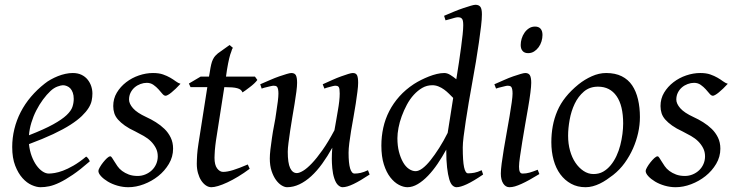

<svg xmlns="http://www.w3.org/2000/svg" viewBox="-20 -762 3066 802"><path d="M366 -371Q366 -357 363 -342Q360 -327 350 -311Q340 -295 322 -277.5Q304 -260 274.5 -241Q245 -222 202.5 -202Q160 -182 101 -160Q104 -132 112.5 -109.5Q121 -87 132.5 -71Q144 -55 157.5 -46Q171 -37 184 -37Q194 -37 209 -39.5Q224 -42 243 -49Q262 -56 286.5 -70Q311 -84 340 -108Q345 -105 349.5 -98.5Q354 -92 355 -88Q315 -53 284 -32Q253 -11 229 0.5Q205 12 186 16Q167 20 149 20Q133 20 112.5 11Q92 2 74 -18Q56 -38 43.5 -70Q31 -102 31 -148Q31 -186 40 -223Q49 -260 66.5 -294Q84 -328 109.5 -358Q135 -388 167 -413Q178 -422 192.5 -430Q207 -438 222 -444Q237 -450 253 -453.5Q269 -457 284 -457Q305 -457 320.5 -449.5Q336 -442 346 -429.5Q356 -417 361 -402Q366 -387 366 -371ZM191 -382Q175 -367 159.5 -346Q144 -325 131.5 -300.5Q119 -276 111 -249.5Q103 -223 101 -197Q165 -222 202 -242.5Q239 -263 258 -281Q277 -299 282.5 -315.5Q288 -332 288 -349Q288 -364 284 -375Q280 -386 274 -392.5Q268 -399 259.5 -402.5Q251 -406 243 -406Q235 -406 220 -400.5Q205 -395 191 -382Z M734 -412Q724 -401 714.5 -392Q705 -383 696.5 -376Q688 -369 681.5 -365.5Q675 -362 672 -362Q665 -362 658 -370.5Q651 -379 642 -389Q633 -399 621 -407.5Q609 -416 593 -416Q580 -416 566.5 -411Q553 -406 542.5 -397Q532 -388 525.5 -375Q519 -362 519 -346Q519 -329 535.5 -310Q552 -291 591 -273Q611 -264 631 -251.5Q651 -239 667 -223.5Q683 -208 693 -187.5Q703 -167 703 -141Q703 -107 685.5 -77.5Q668 -48 641 -26.5Q614 -5 581 7.5Q548 20 516 20Q493 20 470.5 13.5Q448 7 430.5 -3.5Q413 -14 402 -26Q391 -38 391 -48Q391 -53 397 -63.5Q403 -74 411 -84Q419 -94 427 -101.5Q435 -109 441 -109Q444 -109 448 -103Q452 -97 457.5 -88Q463 -79 470.5 -68Q478 -57 490 -48Q502 -39 518 -33Q534 -27 555 -27Q572 -27 587.5 -33.5Q603 -40 614.5 -51Q626 -62 632.5 -77Q639 -92 639 -109Q639 -128 631 -143.5Q623 -159 610.5 -171.5Q598 -184 580.5 -194Q563 -204 545 -213Q519 -225 501.5 -237.5Q484 -250 473 -262.5Q462 -275 457.5 -289Q453 -303 453 -319Q453 -350 468 -375Q483 -400 507 -418.5Q531 -437 560.5 -447Q590 -457 619 -457Q644 -457 661 -451Q678 -445 691 -437.5Q704 -430 714 -422.5Q724 -415 734 -412Z M1023 -57Q999 -39 975 -24.5Q951 -10 929.5 0Q908 10 891 15Q874 20 863 20Q851 20 840 12.5Q829 5 820.5 -8Q812 -21 807 -39Q802 -57 802 -78Q802 -87 802.5 -96.5Q803 -106 803.5 -116Q804 -126 805.5 -137Q807 -148 809 -162L846 -398H776L769 -413L818 -442H853L856 -459Q859 -479 862 -492Q865 -505 869.5 -514Q874 -523 879 -528.5Q884 -534 890 -539L939 -574L953 -562Q949 -558 946 -546Q942 -537 937.5 -518.5Q933 -500 928 -470L924 -442H1045L1055 -428Q1050 -421 1041.5 -413Q1033 -405 1023.5 -398Q1014 -391 1005.5 -384.5Q997 -378 993 -376Q990 -383 985 -387Q980 -391 971 -393.5Q962 -396 949 -397Q936 -398 918 -398H917L882 -174Q881 -165 879.5 -154.5Q878 -144 877.5 -134.5Q877 -125 876.5 -116.5Q876 -108 876 -103Q876 -73 887 -58.5Q898 -44 912 -44Q929 -44 953.5 -51.5Q978 -59 1015 -75Z M1524 -33Q1485 -7 1457 6.5Q1429 20 1411 20Q1402 20 1392.5 11.5Q1383 3 1376.5 -16.5Q1370 -36 1368 -59Q1366 -82 1366 -99Q1366 -120 1368 -145Q1348 -109 1326 -78.5Q1304 -48 1280 -26Q1256 -4 1230.5 8Q1205 20 1179 20Q1169 20 1156.5 12.5Q1144 5 1133 -10Q1122 -25 1114.5 -47.5Q1107 -70 1107 -100Q1107 -115 1109.5 -137.5Q1112 -160 1116 -186Q1118 -198 1120 -212L1130 -266Q1132 -280 1134 -293Q1138 -318 1140.5 -338.5Q1143 -359 1143 -371Q1143 -382 1141.5 -389Q1140 -396 1137.5 -399Q1135 -402 1131.5 -403Q1128 -404 1123 -404Q1119 -404 1110.5 -402Q1102 -400 1094 -398Q1084 -396 1073 -392L1067 -410Q1088 -419 1108.5 -428Q1129 -437 1146.5 -443Q1164 -449 1177.5 -453Q1191 -457 1197 -457Q1211 -457 1216 -447.5Q1221 -438 1221 -416Q1221 -402 1218 -379Q1215 -356 1210.5 -328.5Q1206 -301 1201 -272Q1196 -243 1192 -215.5Q1188 -188 1185 -165Q1182 -142 1182 -128Q1182 -81 1192 -60Q1202 -39 1220 -39Q1230 -39 1246 -48.5Q1262 -58 1282.5 -79.5Q1303 -101 1327 -135Q1351 -169 1377 -218Q1381 -239 1384.5 -260.5Q1388 -282 1391.5 -301.5Q1395 -321 1397 -339Q1399 -357 1399 -371Q1399 -382 1398 -389Q1397 -396 1394.5 -399Q1392 -402 1388.5 -403Q1385 -404 1381 -404Q1377 -404 1369 -402Q1361 -400 1354 -398Q1345 -396 1335 -392L1328 -410Q1348 -419 1368 -428Q1388 -437 1405 -443Q1422 -449 1434.5 -453Q1447 -457 1454 -457Q1467 -457 1471.5 -447.5Q1476 -438 1476 -416Q1476 -402 1473 -379Q1470 -356 1466 -329Q1462 -302 1456.5 -272.5Q1451 -243 1446.5 -215.5Q1442 -188 1439 -164Q1436 -140 1436 -124Q1436 -80 1442.5 -58.5Q1449 -37 1461 -37Q1474 -37 1487 -40Q1500 -43 1517 -51Z M1998 -33Q1957 -5 1930 7.5Q1903 20 1887 20Q1878 20 1870 12.5Q1862 5 1856.5 -13.5Q1851 -32 1847.5 -62Q1844 -92 1844 -137Q1827 -106 1808 -78Q1789 -50 1768 -28Q1747 -6 1725 7Q1703 20 1682 20Q1665 20 1646 10Q1627 0 1610.5 -21Q1594 -42 1583.5 -75Q1573 -108 1573 -154Q1573 -192 1581 -228.5Q1589 -265 1606 -298Q1623 -331 1648.5 -359.5Q1674 -388 1709 -411Q1723 -420 1739 -428Q1755 -436 1771.5 -442.5Q1788 -449 1804.5 -453Q1821 -457 1836 -457Q1848 -457 1861 -449Q1874 -441 1886 -431Q1892 -467 1897 -501Q1902 -535 1906 -564.5Q1910 -594 1912.5 -618Q1915 -642 1915 -657Q1915 -668 1913.5 -675Q1912 -682 1908.5 -685Q1905 -688 1901.5 -689Q1898 -690 1893 -690Q1889 -690 1880.5 -688Q1872 -686 1863 -683Q1853 -680 1841 -677L1835 -696Q1856 -705 1876.5 -713.5Q1897 -722 1915 -728Q1933 -734 1946.5 -738Q1960 -742 1966 -742Q1980 -742 1986.5 -733.5Q1993 -725 1993 -702Q1993 -683 1989.5 -653Q1986 -623 1980.5 -585Q1975 -547 1968 -504.5Q1961 -462 1953 -419Q1945 -376 1938 -334Q1931 -292 1925.5 -256Q1920 -220 1916.5 -191.5Q1913 -163 1913 -146Q1913 -89 1918.5 -63.5Q1924 -38 1935 -38Q1948 -38 1961.5 -40.5Q1975 -43 1992 -51ZM1850 -207Q1855 -236 1860.5 -273.5Q1866 -311 1873 -353Q1865 -361 1855.5 -370.5Q1846 -380 1835 -388Q1824 -396 1811.5 -401Q1799 -406 1786 -406Q1763 -406 1744 -395Q1725 -384 1708.5 -366Q1692 -348 1679.5 -324.5Q1667 -301 1658 -276.5Q1649 -252 1644.5 -228Q1640 -204 1640 -185Q1640 -153 1646.5 -128Q1653 -103 1663.5 -84.5Q1674 -66 1688 -56.5Q1702 -47 1716 -47Q1729 -47 1745 -59Q1761 -71 1778.5 -93Q1796 -115 1814.5 -144Q1833 -173 1850 -207Z M2246 -616Q2246 -603 2242 -589.5Q2238 -576 2230 -565Q2222 -554 2211 -547Q2200 -540 2186 -540Q2171 -540 2163 -549Q2155 -558 2155 -574Q2155 -587 2159 -600.5Q2163 -614 2171 -625.5Q2179 -637 2190 -644Q2201 -651 2215 -651Q2230 -651 2238 -642Q2246 -633 2246 -616ZM2233 -35Q2210 -21 2192 -11Q2174 -1 2158.5 6Q2143 13 2131 16.5Q2119 20 2108 20Q2092 20 2082 4.5Q2072 -11 2072 -37Q2072 -52 2075.5 -79Q2079 -106 2084.5 -139Q2090 -172 2096.5 -208Q2103 -244 2108.5 -276.5Q2114 -309 2117.5 -334Q2121 -359 2121 -371Q2121 -382 2119.5 -389Q2118 -396 2115.5 -399Q2113 -402 2109 -403Q2105 -404 2101 -404Q2097 -404 2089 -402Q2081 -400 2073 -398Q2063 -396 2052 -392L2045 -410Q2066 -419 2086 -428Q2106 -437 2123.5 -443Q2141 -449 2154.5 -453Q2168 -457 2174 -457Q2188 -457 2193.5 -447.5Q2199 -438 2199 -416Q2199 -402 2195.5 -374.5Q2192 -347 2186 -312.5Q2180 -278 2173.5 -241Q2167 -204 2161.5 -169.5Q2156 -135 2152 -107.5Q2148 -80 2148 -66Q2148 -51 2151.5 -44Q2155 -37 2163 -37Q2178 -37 2192 -41Q2206 -45 2226 -53Z M2653 -273Q2653 -240 2645.5 -206.5Q2638 -173 2624 -141.5Q2610 -110 2589.5 -81.5Q2569 -53 2541 -31Q2528 -21 2514 -11.5Q2500 -2 2485.5 5Q2471 12 2456 16Q2441 20 2426 20Q2392 20 2365.5 5.5Q2339 -9 2320.5 -34Q2302 -59 2292.5 -93.5Q2283 -128 2283 -168Q2283 -203 2289 -235.5Q2295 -268 2308 -298.5Q2321 -329 2343 -356.5Q2365 -384 2397 -410Q2422 -430 2452 -443.5Q2482 -457 2512 -457Q2550 -457 2577 -443.5Q2604 -430 2620.5 -405.5Q2637 -381 2645 -347Q2653 -313 2653 -273ZM2583 -246Q2583 -321 2555.5 -360.5Q2528 -400 2478 -400Q2443 -400 2419 -379.5Q2395 -359 2380.5 -328.5Q2366 -298 2359.5 -262Q2353 -226 2353 -195Q2353 -162 2361 -133Q2369 -104 2383.5 -82.5Q2398 -61 2417.5 -48Q2437 -35 2459 -35Q2482 -35 2499.5 -45Q2517 -55 2531 -72Q2545 -89 2555 -110.5Q2565 -132 2571 -155.5Q2577 -179 2580 -202.5Q2583 -226 2583 -246Z M3020 -412Q3010 -401 3000.5 -392Q2991 -383 2982.5 -376Q2974 -369 2967.5 -365.5Q2961 -362 2958 -362Q2951 -362 2944 -370.5Q2937 -379 2928 -389Q2919 -399 2907 -407.5Q2895 -416 2879 -416Q2866 -416 2852.5 -411Q2839 -406 2828.5 -397Q2818 -388 2811.5 -375Q2805 -362 2805 -346Q2805 -329 2821.5 -310Q2838 -291 2877 -273Q2897 -264 2917 -251.5Q2937 -239 2953 -223.5Q2969 -208 2979 -187.5Q2989 -167 2989 -141Q2989 -107 2971.5 -77.5Q2954 -48 2927 -26.5Q2900 -5 2867 7.5Q2834 20 2802 20Q2779 20 2756.5 13.5Q2734 7 2716.5 -3.5Q2699 -14 2688 -26Q2677 -38 2677 -48Q2677 -53 2683 -63.5Q2689 -74 2697 -84Q2705 -94 2713 -101.5Q2721 -109 2727 -109Q2730 -109 2734 -103Q2738 -97 2743.5 -88Q2749 -79 2756.5 -68Q2764 -57 2776 -48Q2788 -39 2804 -33Q2820 -27 2841 -27Q2858 -27 2873.5 -33.5Q2889 -40 2900.5 -51Q2912 -62 2918.5 -77Q2925 -92 2925 -109Q2925 -128 2917 -143.5Q2909 -159 2896.5 -171.5Q2884 -184 2866.5 -194Q2849 -204 2831 -213Q2805 -225 2787.5 -237.5Q2770 -250 2759 -262.5Q2748 -275 2743.5 -289Q2739 -303 2739 -319Q2739 -350 2754 -375Q2769 -400 2793 -418.5Q2817 -437 2846.5 -447Q2876 -457 2905 -457Q2930 -457 2947 -451Q2964 -445 2977 -437.5Q2990 -430 3000 -422.5Q3010 -415 3020 -412Z"/></svg>

Font: Oxford Ugaritic
Style: Regular
Weight: 400
Designer: Jacob Thomas
Foundry: Bengal Creative Media Limited
Version: Version 1.000